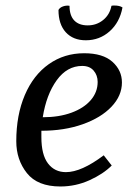

<svg xmlns="http://www.w3.org/2000/svg" viewBox="-20 -669 476 696"><path d="M39 -157Q39 -252 70 -324.5Q101 -397 157 -436.5Q213 -476 285 -476Q353 -476 387.5 -445Q422 -414 422 -370Q422 -322 384 -282Q346 -242 279.5 -218.5Q213 -195 130 -195V-172Q130 -108 154 -76.5Q178 -45 219 -45Q275 -45 356 -106L385 -69Q354 -38 304 -15.5Q254 7 199 7Q116 7 77.5 -41.5Q39 -90 39 -157ZM334 -372Q334 -396 319.5 -413Q305 -430 278 -430Q223 -430 185.5 -378Q148 -326 135 -244Q194 -244 239 -260.5Q284 -277 309 -306Q334 -335 334 -372ZM192 -633Q197 -642 209 -646Q221 -650 232 -648Q232 -613 249 -595Q266 -577 298 -577Q330 -577 354 -596.5Q378 -616 384 -648Q387 -649 394 -649Q414 -649 424 -642Q414 -588 377.5 -555.5Q341 -523 291 -523Q245 -523 218.5 -552Q192 -581 192 -633Z"/></svg>

Font: Caladea
Style: Italic
Weight: 400
Italic angle: -9°
Designer: Carolina Giovagnoli and Andres Torresi
Foundry: Carolina Giovagnoli & Andres Torresi
Version: Version 1.001